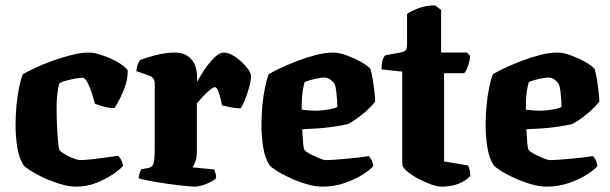

<svg xmlns="http://www.w3.org/2000/svg" viewBox="-20 -696 2274 716"><path d="M265 0Q238 0 206 -9.5Q174 -19 144.5 -32.5Q115 -46 94 -59.5Q73 -73 68 -80Q51 -106 44.5 -146.5Q38 -187 38 -230Q38 -267 41.5 -303.5Q45 -340 51.5 -371Q58 -402 65 -419Q80 -428 109.5 -442Q139 -456 175 -469Q211 -482 247 -491Q283 -500 311 -500Q327 -500 348 -494Q369 -488 391 -478.5Q413 -469 430 -457.5Q447 -446 456 -435Q457 -406 448.5 -380Q440 -354 429 -332Q418 -310 407 -293Q387 -293 367 -298.5Q347 -304 334 -309Q328 -332 320.5 -354.5Q313 -377 304.5 -391.5Q296 -406 287 -406Q278 -406 261 -403Q244 -400 227.5 -395.5Q211 -391 202 -386Q199 -379 196.5 -364.5Q194 -350 192.5 -332Q191 -314 191 -295Q191 -266 192.5 -230.5Q194 -195 196.5 -168Q199 -141 202 -136Q205 -132 214.5 -125.5Q224 -119 236.5 -113Q249 -107 260.5 -103Q272 -99 277 -99Q296 -99 327 -102.5Q358 -106 385 -110Q412 -114 421 -115Q425 -111 430.5 -102Q436 -93 439 -78Q428 -64 401 -46Q374 -28 339 -14Q304 0 265 0Z M707 0Q695 0 666 -3Q637 -6 602 -11Q567 -16 538 -21.5Q509 -27 497 -31Q497 -38 500 -48Q503 -58 507 -65L531 -69Q541 -71 547 -76.5Q553 -82 555 -98Q557 -114 557 -147V-385Q557 -395 552 -402.5Q547 -410 539 -413L488 -431Q490 -443 493 -453.5Q496 -464 502 -472Q519 -479 557.5 -489.5Q596 -500 633 -500Q670 -500 692.5 -476Q715 -452 715 -406V-391Q718 -396 728 -413.5Q738 -431 753 -451Q768 -471 784 -485.5Q800 -500 815 -500Q830 -500 847.5 -490Q865 -480 881 -465Q897 -450 906.5 -436Q916 -422 916 -413Q916 -395 909 -370Q902 -345 893 -322.5Q884 -300 877 -292Q860 -292 840 -296Q820 -300 808 -303Q807 -310 803 -326.5Q799 -343 793.5 -357Q788 -371 781 -371Q776 -371 766.5 -363.5Q757 -356 746.5 -346Q736 -336 727.5 -325.5Q719 -315 714 -310V-128Q714 -107 708 -92Q702 -77 698 -72L779 -64Q781 -59 783.5 -50.5Q786 -42 786 -32Q779 -24 764 -16.5Q749 -9 733.5 -4.5Q718 0 707 0Z M1182 0Q1155 0 1123 -9.5Q1091 -19 1061.5 -32.5Q1032 -46 1011 -59.5Q990 -73 985 -80Q968 -106 961.5 -146.5Q955 -187 955 -230Q955 -267 958.5 -303.5Q962 -340 968.5 -371Q975 -402 982 -419Q996 -428 1024.5 -441.5Q1053 -455 1088 -468.5Q1123 -482 1158.5 -491Q1194 -500 1223 -500Q1244 -500 1271.5 -490Q1299 -480 1324.5 -466Q1350 -452 1361 -440Q1366 -425 1370 -400Q1374 -375 1376.5 -351.5Q1379 -328 1379 -317Q1365 -299 1346.5 -282.5Q1328 -266 1309.5 -253Q1291 -240 1277 -233Q1250 -227 1221 -223Q1192 -219 1163 -217Q1134 -215 1107 -214Q1109 -180 1110.5 -160.5Q1112 -141 1116 -136Q1119 -132 1129 -126Q1139 -120 1152 -114Q1165 -108 1176.5 -103.5Q1188 -99 1194 -99Q1209 -99 1229 -100.5Q1249 -102 1271.5 -104Q1294 -106 1315.5 -108.5Q1337 -111 1355 -114Q1360 -109 1365 -100Q1370 -91 1372 -77Q1361 -63 1332.5 -45Q1304 -27 1265.5 -13.5Q1227 0 1182 0ZM1164 -283Q1177 -284 1190 -285.5Q1203 -287 1215.5 -289.5Q1228 -292 1238 -297Q1238 -308 1237 -324Q1236 -340 1234 -356.5Q1232 -373 1227 -384Q1221 -392 1214 -397.5Q1207 -403 1200.5 -405Q1194 -407 1190 -407Q1183 -407 1168.5 -404.5Q1154 -402 1139.5 -398Q1125 -394 1116 -390Q1112 -377 1109 -358Q1106 -339 1105.5 -320.5Q1105 -302 1105 -287Q1120 -285 1135 -284Q1150 -283 1164 -283Z M1627 0Q1611 0 1587 -8.5Q1563 -17 1538 -30.5Q1513 -44 1496.5 -58.5Q1480 -73 1480 -84V-429L1403 -437Q1403 -463 1408 -475.5Q1413 -488 1418 -490L1478 -501Q1487 -503 1492.5 -508Q1498 -513 1498 -536V-644Q1509 -653 1538.5 -664.5Q1568 -676 1603 -676L1625 -659V-500H1721L1733 -488Q1732 -469 1725.5 -450.5Q1719 -432 1711 -423H1636V-94L1725 -79Q1728 -74 1731 -64Q1734 -54 1734 -40Q1723 -28 1706 -18.5Q1689 -9 1669 -4.5Q1649 0 1627 0Z M2018 0Q1991 0 1959 -9.5Q1927 -19 1897.5 -32.5Q1868 -46 1847 -59.5Q1826 -73 1821 -80Q1804 -106 1797.5 -146.5Q1791 -187 1791 -230Q1791 -267 1794.5 -303.5Q1798 -340 1804.5 -371Q1811 -402 1818 -419Q1832 -428 1860.5 -441.5Q1889 -455 1924 -468.5Q1959 -482 1994.5 -491Q2030 -500 2059 -500Q2080 -500 2107.5 -490Q2135 -480 2160.5 -466Q2186 -452 2197 -440Q2202 -425 2206 -400Q2210 -375 2212.5 -351.5Q2215 -328 2215 -317Q2201 -299 2182.5 -282.5Q2164 -266 2145.5 -253Q2127 -240 2113 -233Q2086 -227 2057 -223Q2028 -219 1999 -217Q1970 -215 1943 -214Q1945 -180 1946.5 -160.5Q1948 -141 1952 -136Q1955 -132 1965 -126Q1975 -120 1988 -114Q2001 -108 2012.5 -103.5Q2024 -99 2030 -99Q2045 -99 2065 -100.5Q2085 -102 2107.5 -104Q2130 -106 2151.5 -108.5Q2173 -111 2191 -114Q2196 -109 2201 -100Q2206 -91 2208 -77Q2197 -63 2168.5 -45Q2140 -27 2101.5 -13.5Q2063 0 2018 0ZM2000 -283Q2013 -284 2026 -285.5Q2039 -287 2051.5 -289.5Q2064 -292 2074 -297Q2074 -308 2073 -324Q2072 -340 2070 -356.5Q2068 -373 2063 -384Q2057 -392 2050 -397.5Q2043 -403 2036.5 -405Q2030 -407 2026 -407Q2019 -407 2004.5 -404.5Q1990 -402 1975.5 -398Q1961 -394 1952 -390Q1948 -377 1945 -358Q1942 -339 1941.5 -320.5Q1941 -302 1941 -287Q1956 -285 1971 -284Q1986 -283 2000 -283Z"/></svg>

Font: Texturina Medium 12pt ExtraBold
Style: Regular
Weight: 800
Version: Version 1.002